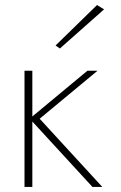

<svg xmlns="http://www.w3.org/2000/svg" viewBox="-20 -740 480 760"><path d="M392 -703 217 -548 200 -560 364 -720ZM77 -460H108V-279L326 -460H366L137 -270L385 0H346L108 -259V0H77Z"/></svg>

Font: Jost* Thin
Style: Regular
Weight: 200
Version: Version 3.7